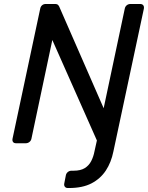

<svg xmlns="http://www.w3.org/2000/svg" viewBox="-20 -720 744 965"><path d="M321 225Q311 225 306 218.5Q301 212 303 202L311 161Q313 151 321 144.5Q329 138 340 138H350Q385 138 406 125Q427 112 438.5 89.5Q450 67 455 40L467 -14L243 -519L138 -23Q136 -13 128 -6.5Q120 0 109 0H61Q50 0 45.5 -6.5Q41 -13 43 -23L182 -676Q184 -687 191.5 -693.5Q199 -700 210 -700H256Q268 -700 272.5 -694.5Q277 -689 278 -686L501 -176L607 -676Q609 -687 617 -693.5Q625 -700 636 -700H684Q695 -700 700 -693.5Q705 -687 703 -676L550 41Q539 96 512 137Q485 178 440 201.5Q395 225 327 225Z"/></svg>

Font: Rubik
Style: Italic
Weight: 400
Italic angle: -12°
Designer: Hubert and Fischer
Foundry: Hubert and Fischer
Version: Version 2.300;gftools[0.9.30]